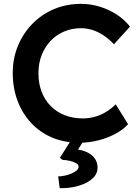

<svg xmlns="http://www.w3.org/2000/svg" viewBox="-20 -729 724 994"><path d="M46 -351Q46 -427 73 -492Q100 -557 148 -606Q196 -655 260 -682Q324 -709 399 -709Q450 -709 498 -694Q546 -679 586 -652.5Q626 -626 653 -591L570 -500Q544 -527 516.5 -545.5Q489 -564 459.5 -573.5Q430 -583 399 -583Q353 -583 312.5 -566Q272 -549 242.5 -518Q213 -487 196 -444.5Q179 -402 179 -350Q179 -297 195.5 -254Q212 -211 242.5 -180Q273 -149 315.5 -132.5Q358 -116 409 -116Q442 -116 473 -125Q504 -134 530.5 -150.5Q557 -167 579 -189L643 -86Q619 -59 579 -37Q539 -15 489.5 -2.5Q440 10 391 10Q315 10 252 -16Q189 -42 143 -90.5Q97 -139 71.5 -205.5Q46 -272 46 -351ZM281 184Q304 184 328.5 177Q353 170 370 158.5Q387 147 387 135Q387 122 372 114.5Q357 107 338 103Q319 99 304 99L290 88L361 -24H428L384 45Q434 54 459.5 78.5Q485 103 485 139Q485 167 467 187Q449 207 420 220.5Q391 234 356.5 240Q322 246 289 245Z"/></svg>

Font: Our Lexend Medium
Style: Regular
Weight: 500
Designer: Bonnie Shaver-Troup, Thomas Jockin
Foundry: Lexend
Version: Version 1.007